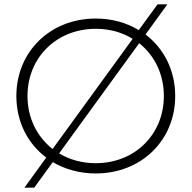

<svg xmlns="http://www.w3.org/2000/svg" viewBox="-20 -790 878 880"><path d="M747 -770C747 -770 647 -632 647 -632C731 -568 783 -468 783 -350C783 -146 627 5 419 5C345 5 278 -14 222 -47C222 -47 137 70 137 70C137 70 92 70 92 70C92 70 192 -68 192 -68C107 -131 55 -232 55 -350C55 -553 210 -705 419 -705C493 -705 560 -686 616 -652C616 -652 702 -770 702 -770C702 -770 747 -770 747 -770ZM106 -350C106 -249 150 -163 221 -107C221 -107 588 -612 588 -612C540 -642 482 -658 419 -658C240 -658 106 -527 106 -350ZM419 -42C597 -42 731 -173 731 -350C731 -451 688 -536 618 -592C618 -592 251 -87 251 -87C299 -58 356 -42 419 -42Z"/></svg>

Font: TamingNoise
Style: Regular
Weight: 500
Designer: Julieta Ulanovsky
Foundry: Julieta Ulanovsky
Version: ""